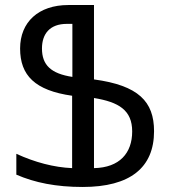

<svg xmlns="http://www.w3.org/2000/svg" viewBox="-20 -734 679 764"><path d="M309 10C498 10 593 -67 593 -212C593 -330 531 -394 354 -418V-714H252C133 -714 60 -646 60 -541C60 -434 119 -374 267 -353V-65C195 -68 119 -88 45 -122V-39C119 -7 203 10 309 10ZM268 -428C183 -441 147 -475 147 -541C147 -599 178 -639 246 -639H268ZM354 -65V-344C452 -328 506 -296 506 -211C506 -125 456 -67 354 -65Z"/></svg>

Font: Noto Sans Armenian SemiCondensed
Style: Regular
Weight: 400
Width: 4
Designer: Monotype Design Team
Foundry: Monotype Imaging Inc.
Version: Version 2.008